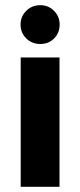

<svg xmlns="http://www.w3.org/2000/svg" viewBox="-20 -722 310 742"><path d="M60 -500H210V0H60ZM135.5 -552Q103.5 -552 81.5 -573.5Q59.5 -595 59.5 -627Q59.5 -658.5 81.5 -680.2Q103.5 -702 135.5 -702Q167 -702 188.8 -680.2Q210.5 -658.5 210.5 -627Q210.5 -595 189.2 -573.5Q168 -552 135.5 -552Z"/></svg>

Font: Urbanist Black
Style: Regular
Weight: 900
Designer: Corey Hu
Foundry: Corey Hu
Version: Version 1.330; ttfautohint (v1.8.4.7-5d5b)